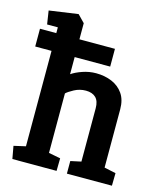

<svg xmlns="http://www.w3.org/2000/svg" viewBox="-110 -817 760 898"><g transform="rotate(15 269.5 -367.5)"><path d="M2 -622H365V-536H2ZM35 0 24 -61 81 -74V-650H29L19 -715L159 -735L193 -700V-453Q213 -467 245 -478Q277 -489 310 -489Q352 -489 386.5 -474.5Q421 -460 441.5 -430.5Q462 -401 462 -355V-73L518 -61L517 0H299V-61L350 -72V-330Q350 -365 333 -381.5Q316 -398 285 -398Q255 -398 229 -384Q203 -370 193 -360V-72L250 -61L249 0Z"/></g></svg>

Font: Kreon Light SemiBold
Style: Regular
Weight: 600
Version: Version 2.002